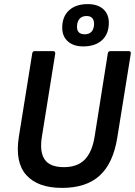

<svg xmlns="http://www.w3.org/2000/svg" viewBox="-20 -904 657 935"><path d="M282 11Q164 11 108 -51.5Q52 -114 72 -239L137 -644Q139 -655 148 -655H238Q250 -655 249 -643L184 -238Q172 -165 197.5 -127.5Q223 -90 291 -90Q357 -90 393 -127Q429 -164 441 -240L505 -644Q507 -655 517 -655H607Q618 -655 617 -643L551 -233Q531 -109 465.5 -49Q400 11 282 11ZM385 -678Q338 -678 310.5 -702.5Q283 -727 283 -769Q283 -823 316 -853.5Q349 -884 407 -884Q456 -884 483 -859.5Q510 -835 510 -793Q510 -739 477 -708.5Q444 -678 385 -678ZM393 -737Q415 -737 426.5 -750.5Q438 -764 438 -788Q438 -826 401 -826Q379 -826 367 -812Q355 -798 355 -773Q355 -737 393 -737Z"/></svg>

Font: Sofia Sans Semi Condensed
Style: Bold Italic
Weight: 700
Italic angle: -9°
Version: Version 4.100